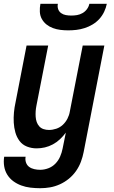

<svg xmlns="http://www.w3.org/2000/svg" viewBox="-30 -770 600 1012"><path d="M182 222Q156 222 130.5 219Q105 216 82 207.5Q59 199 40 185Q21 171 8.5 151Q-4 131 -8 106.5Q-12 82 -8 56H105Q102 72 107 86.5Q112 101 123.5 109.5Q135 118 150.5 121.5Q166 125 182 125Q203 125 224.5 117Q246 109 262 92.5Q278 76 287 55Q296 34 300 13L317 -71Q303 -52 286 -36Q269 -20 248.5 -9Q228 2 206.5 7Q185 12 163 12Q136 12 112 2.5Q88 -7 73 -27Q58 -47 51 -72Q44 -97 42.5 -123.5Q41 -150 43.5 -177Q46 -204 52 -231L110 -530H224L162 -213Q159 -198 158 -183.5Q157 -169 158 -154.5Q159 -140 163.5 -127Q168 -114 177 -104Q186 -94 199.5 -89.5Q213 -85 228 -85Q247 -85 266.5 -91.5Q286 -98 301 -112Q316 -126 325.5 -144.5Q335 -163 338 -182L406 -530H520L411 31Q406 57 396.5 82.5Q387 108 371 131Q355 154 333 172Q311 190 285.5 201.5Q260 213 234 217.5Q208 222 182 222ZM330 -610Q309 -610 288.5 -612.5Q268 -615 249 -622Q230 -629 215 -641Q200 -653 190.5 -670Q181 -687 180 -708Q179 -729 183 -750H275Q272 -735 276.5 -722Q281 -709 292 -701Q303 -693 317 -690.5Q331 -688 346 -688Q361 -688 376 -690.5Q391 -693 405 -701Q419 -709 428.5 -722Q438 -735 441 -750H533Q529 -729 519 -708Q509 -687 493.5 -670Q478 -653 458 -641Q438 -629 416 -622Q394 -615 372.5 -612.5Q351 -610 330 -610Z"/></svg>

Font: Lode
Style: Bold Italic
Weight: 700
Italic angle: -11°
Monospace: yes
Designer: Belleve Invis
Foundry: Belleve Invis
Version: Version 29.2.0; ttfautohint (v1.8.3)